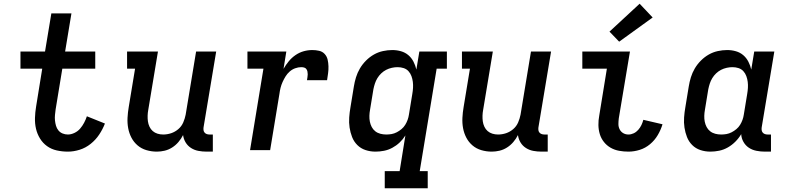

<svg xmlns="http://www.w3.org/2000/svg" viewBox="-20 -807 4240 1032"><path d="M345 8Q314 8 285 1.5Q256 -5 233 -21.5Q210 -38 195 -62.5Q180 -87 173.5 -115Q167 -143 168 -173.5Q169 -204 174 -234L207 -438H90V-530H222L256 -735H364L330 -530H492V-438H315L279 -219Q277 -204 275.5 -189Q274 -174 275.5 -159.5Q277 -145 281 -131Q285 -117 294 -106Q303 -95 316.5 -89.5Q330 -84 345 -84Q362 -84 380 -92.5Q398 -101 410.5 -115.5Q423 -130 432 -147Q441 -164 447 -182L544 -143Q532 -112 513 -83.5Q494 -55 467 -33.5Q440 -12 408 -2Q376 8 345 8Z M823 8Q794 8 767 0Q740 -8 719.5 -25.5Q699 -43 686.5 -67Q674 -91 669 -118Q664 -145 665.5 -174Q667 -203 672 -232L706 -438H663V-530H829L777 -217Q774 -201 773.5 -185.5Q773 -170 775 -155Q777 -140 783.5 -126Q790 -112 801 -102.5Q812 -93 826.5 -88.5Q841 -84 857 -84Q879 -84 900 -91Q921 -98 938.5 -113Q956 -128 965 -149Q974 -170 978 -191L1034 -530H1142L1074 -122Q1073 -114 1074 -107Q1075 -100 1079.5 -94.5Q1084 -89 1091 -86.5Q1098 -84 1106 -84H1124V8H1091Q1068 8 1046.5 4Q1025 0 1007 -11.5Q989 -23 978 -41Q967 -59 964 -81Q954 -61 939 -43.5Q924 -26 905 -14Q886 -2 865 3Q844 8 823 8Z M1324 0 1396 -438H1310V-530H1519L1504 -437Q1516 -458 1532 -477.5Q1548 -497 1568.5 -511Q1589 -525 1612 -531.5Q1635 -538 1659 -538Q1677 -538 1695 -534Q1713 -530 1725 -517Q1737 -504 1741 -486.5Q1745 -469 1745.5 -450.5Q1746 -432 1743.5 -413.5Q1741 -395 1738 -376H1630Q1631 -384 1632.5 -392Q1634 -400 1634 -407.5Q1634 -415 1632.5 -422.5Q1631 -430 1626.5 -436Q1622 -442 1614.5 -444Q1607 -446 1599 -446Q1583 -446 1566.5 -440Q1550 -434 1537 -422.5Q1524 -411 1515 -396.5Q1506 -382 1499 -366.5Q1492 -351 1488 -335Q1484 -319 1482 -303L1432 0Z M2048 205V113H2128L2159 -79Q2146 -58 2128 -41Q2110 -24 2088.5 -12.5Q2067 -1 2044 3.5Q2021 8 1998 8Q1970 8 1944.5 -0.5Q1919 -9 1900.5 -27.5Q1882 -46 1872.5 -70.5Q1863 -95 1859 -121.5Q1855 -148 1857 -176Q1859 -204 1864 -232L1882 -342Q1886 -367 1893.5 -391.5Q1901 -416 1914.5 -439Q1928 -462 1947.5 -481.5Q1967 -501 1990 -514Q2013 -527 2038.5 -532.5Q2064 -538 2089 -538Q2113 -538 2135.5 -531.5Q2158 -525 2175 -510.5Q2192 -496 2202.5 -475.5Q2213 -455 2218 -433L2234 -530H2382V-438H2327L2236 113H2279V205ZM2056 -84Q2071 -84 2085 -86.5Q2099 -89 2112.5 -96Q2126 -103 2138 -113Q2150 -123 2158 -136Q2166 -149 2171 -163Q2176 -177 2178 -191L2196 -301Q2199 -318 2200 -334.5Q2201 -351 2199 -367Q2197 -383 2191.5 -398Q2186 -413 2175.5 -424.5Q2165 -436 2149.5 -441Q2134 -446 2117 -446Q2102 -446 2086 -442.5Q2070 -439 2055.5 -431.5Q2041 -424 2029 -412.5Q2017 -401 2008.5 -387Q2000 -373 1995 -357.5Q1990 -342 1987 -327L1969 -217Q1966 -201 1965.5 -184.5Q1965 -168 1968 -153Q1971 -138 1978 -124.5Q1985 -111 1997 -101.5Q2009 -92 2024.5 -88Q2040 -84 2056 -84Q2056 -84 2056 -84Q2056 -84 2056 -84Z M2623 8Q2594 8 2567 0Q2540 -8 2519.5 -25.5Q2499 -43 2486.5 -67Q2474 -91 2469 -118Q2464 -145 2465.5 -174Q2467 -203 2472 -232L2506 -438H2463V-530H2629L2577 -217Q2574 -201 2573.5 -185.5Q2573 -170 2575 -155Q2577 -140 2583.5 -126Q2590 -112 2601 -102.5Q2612 -93 2626.5 -88.5Q2641 -84 2657 -84Q2679 -84 2700 -91Q2721 -98 2738.5 -113Q2756 -128 2765 -149Q2774 -170 2778 -191L2834 -530H2942L2874 -122Q2873 -114 2874 -107Q2875 -100 2879.5 -94.5Q2884 -89 2891 -86.5Q2898 -84 2906 -84H2924V8H2891Q2868 8 2846.5 4Q2825 0 2807 -11.5Q2789 -23 2778 -41Q2767 -59 2764 -81Q2754 -61 2739 -43.5Q2724 -26 2705 -14Q2686 -2 2665 3Q2644 8 2623 8Z M3358 8Q3332 8 3307.5 3.5Q3283 -1 3262 -13Q3241 -25 3226 -44Q3211 -63 3204 -86Q3197 -109 3196.5 -134.5Q3196 -160 3201 -186L3242 -438H3110V-530H3366L3306 -171Q3304 -155 3304 -140Q3304 -125 3310.5 -112Q3317 -99 3329.5 -91.5Q3342 -84 3358 -84Q3372 -84 3386 -90.5Q3400 -97 3410.5 -109Q3421 -121 3427.5 -134.5Q3434 -148 3438 -163L3541 -139Q3532 -109 3515.5 -81Q3499 -53 3474 -32Q3449 -11 3418.5 -1.5Q3388 8 3358 8ZM3308 -583 3256 -637 3418 -787 3488 -713Z M3798 8Q3770 8 3744.5 -0.5Q3719 -9 3700.5 -27.5Q3682 -46 3672.5 -70.5Q3663 -95 3659 -121.5Q3655 -148 3657 -176Q3659 -204 3664 -232L3682 -342Q3686 -367 3693.5 -391.5Q3701 -416 3714.5 -439Q3728 -462 3747.5 -481.5Q3767 -501 3790 -514Q3813 -527 3838.5 -532.5Q3864 -538 3889 -538Q3913 -538 3935.5 -531.5Q3958 -525 3975 -510.5Q3992 -496 4002.5 -475.5Q4013 -455 4018 -433L4034 -530H4142L4074 -122Q4073 -114 4074 -107Q4075 -100 4079.5 -94.5Q4084 -89 4091 -86.5Q4098 -84 4106 -84H4124V8H4091Q4068 8 4045.5 3.5Q4023 -1 4005 -13Q3987 -25 3976 -44.5Q3965 -64 3964 -86Q3951 -64 3932.5 -45.5Q3914 -27 3892 -14.5Q3870 -2 3846 3Q3822 8 3798 8ZM3856 -84Q3871 -84 3885 -86.5Q3899 -89 3912.5 -96Q3926 -103 3938 -113Q3950 -123 3958 -136Q3966 -149 3971 -163Q3976 -177 3978 -191L3996 -301Q3999 -318 4000 -334.5Q4001 -351 3999 -367Q3997 -383 3991.5 -398Q3986 -413 3975.5 -424.5Q3965 -436 3949.5 -441Q3934 -446 3917 -446Q3902 -446 3886 -442.5Q3870 -439 3855.5 -431.5Q3841 -424 3829 -412.5Q3817 -401 3808.5 -387Q3800 -373 3795 -357.5Q3790 -342 3787 -327L3769 -217Q3766 -201 3765.5 -184.5Q3765 -168 3768 -153Q3771 -138 3778 -124.5Q3785 -111 3797 -101.5Q3809 -92 3824.5 -88Q3840 -84 3856 -84Q3856 -84 3856 -84Q3856 -84 3856 -84Z"/></svg>

Font: Iosevka Slab Semibold Extended
Style: Italic
Weight: 600
Width: 7
Italic angle: -9°
Monospace: yes
Designer: Belleve Invis
Foundry: Belleve Invis
Version: Version 11.1.0; ttfautohint (v1.8.3)